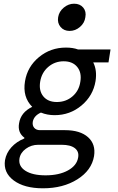

<svg xmlns="http://www.w3.org/2000/svg" viewBox="-20 -807 640 1037"><path d="M115 -368Q128 -447 190.5 -498.5Q253 -550 336 -550Q374 -550 401 -540H577L566 -470H484V-469Q505 -427 496 -369Q483 -290 420.5 -237.5Q358 -185 275 -185Q235 -185 201 -199Q163 -182 157 -149Q154 -129 165 -116.5Q176 -104 196 -104H331Q413 -104 455.5 -66Q498 -28 488 36Q475 113 398 161.5Q321 210 212 210Q111 210 54 167.5Q-3 125 7 58Q14 19 41.5 -11.5Q69 -42 111 -59L112 -63Q74 -91 83 -141Q92 -200 154 -230Q101 -283 115 -368ZM186 -25Q149 -25 119.5 -3.5Q90 18 85 50Q79 91 117.5 115.5Q156 140 226 140Q299 140 347 113.5Q395 87 402 44Q408 12 384.5 -6.5Q361 -25 313 -25ZM287 -256Q336 -256 371.5 -286.5Q407 -317 414 -366Q422 -415 397 -445.5Q372 -476 324 -476Q276 -476 240.5 -445.5Q205 -415 197 -366Q189 -317 214 -286.5Q239 -256 287 -256ZM380 -787Q412 -787 429.5 -766Q447 -745 441 -714Q437 -683 412 -661.5Q387 -640 356 -640Q325 -640 307 -661.5Q289 -683 294 -714Q299 -745 324.5 -766Q350 -787 380 -787Z"/></svg>

Font: CommitMono
Style: Italic
Weight: 400
Monospace: yes
Designer: Eigil Nikolajsen
Foundry: Eigil Nikolajsen
Version: Version 1.143